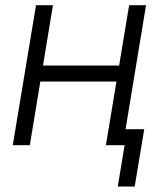

<svg xmlns="http://www.w3.org/2000/svg" viewBox="-20 -549 610 726"><path d="M446.8 -301.3 437 -240.7H116.7L126.5 -301.3ZM180.2 -529.3 92.8 0H28.3L116.2 -529.3ZM532.2 -529.3 444.8 0H380.4L468.3 -529.3ZM425.3 156.2 451.2 0H409.2L418.9 -60.5H525.4L489.3 156.2Z"/></svg>

Font: Inter 24pt Light
Style: Italic
Weight: 300
Italic angle: -9.3988°
Designer: Rasmus Andersson
Foundry: rsms
Version: Version 4.001;git-66647c0bb